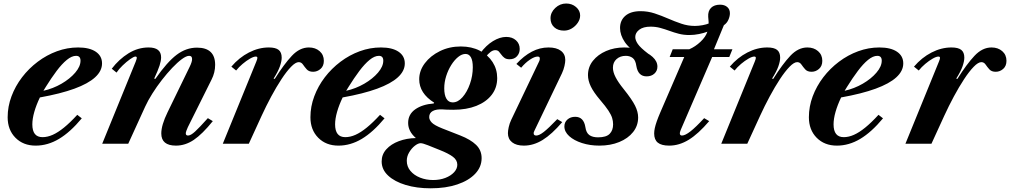

<svg xmlns="http://www.w3.org/2000/svg" viewBox="-20 -798 5608 1066"><path d="M178 10.5Q109 10.5 65.8 -33.2Q22.5 -77 22.5 -147Q22.5 -206.5 43.8 -263.2Q65 -320 102.5 -369Q140 -418 189.5 -455.2Q239 -492.5 296.2 -513.5Q353.5 -534.5 414 -534.5Q476.5 -534.5 511.5 -511Q546.5 -487.5 546.5 -446Q546.5 -404 508 -368.8Q469.5 -333.5 392.8 -305.5Q316 -277.5 201.5 -257Q181.5 -215.5 170.5 -177Q159.5 -138.5 159.5 -107.5Q159.5 -36.5 216 -36.5Q243.5 -36.5 272.8 -49.5Q302 -62.5 335.5 -89.8Q369 -117 409 -160.5L434 -141Q370 -64 307.5 -26.8Q245 10.5 178 10.5ZM221 -294Q274.5 -306 321.5 -333.2Q368.5 -360.5 397.8 -394.8Q427 -429 427 -461Q427 -488 402.5 -488Q378.5 -488 351 -465.5Q323.5 -443 294.2 -404Q265 -365 234.5 -316Z M957 10.5Q875.5 10.5 875.5 -57Q875.5 -103.5 910.5 -175L1033 -427Q1040 -441.5 1043.2 -451.8Q1046.5 -462 1046.5 -470Q1046.5 -488 1030.5 -488Q1014.5 -488 989.8 -469.8Q965 -451.5 936.2 -421.2Q907.5 -391 878.8 -354Q850 -317 825.8 -278.5Q801.5 -240 786 -206L692 0H547.5L733.5 -456Q739.5 -472.5 739.5 -476.5Q739.5 -484 732 -484Q723 -484 702.5 -469.5Q682 -455 660.8 -434.5Q639.5 -414 627 -395L600.5 -416.5Q640.5 -469 693.2 -501.8Q746 -534.5 805 -534.5Q874.5 -534.5 874.5 -479.5Q874.5 -461 866 -434.2Q857.5 -407.5 836 -361.5L842.5 -360Q908 -454 960.8 -493.8Q1013.5 -533.5 1073.5 -533.5Q1174.5 -533.5 1174.5 -438Q1174.5 -395 1154.5 -356L1023 -92Q1018 -81 1014.8 -72Q1011.5 -63 1011.5 -57.5Q1011.5 -45.5 1024 -45.5Q1039 -45.5 1063 -67.5Q1087 -89.5 1134 -142L1161.5 -125.5Q1103 -53 1055.8 -21.2Q1008.5 10.5 957 10.5Z M1217 0 1403 -456Q1406 -463.5 1407.5 -468.5Q1409 -473.5 1409 -476.5Q1409 -484 1400 -484Q1388.5 -484 1368.2 -472.5Q1348 -461 1327 -443.2Q1306 -425.5 1291 -406.5L1264.5 -428Q1307.5 -478.5 1362 -506.5Q1416.5 -534.5 1472.5 -534.5Q1510 -534.5 1527 -521Q1544 -507.5 1544 -478Q1544 -458 1534 -429.5Q1524 -401 1499 -361.5L1505.5 -360Q1557 -442 1600.5 -488.2Q1644 -534.5 1695 -534.5Q1731 -534.5 1754.5 -514Q1778 -493.5 1778 -460.5Q1778 -431.5 1759.8 -415.5Q1741.5 -399.5 1718.5 -399.5Q1695 -399.5 1683 -413Q1671 -426.5 1662 -439.8Q1653 -453 1638.5 -453Q1621 -453 1596 -427.2Q1571 -401.5 1542.8 -358.5Q1514.5 -315.5 1486 -262.5Q1457.5 -209.5 1432.5 -155L1361.5 0Z M1859 10.5Q1790 10.5 1746.8 -33.2Q1703.5 -77 1703.5 -147Q1703.5 -206.5 1724.8 -263.2Q1746 -320 1783.5 -369Q1821 -418 1870.5 -455.2Q1920 -492.5 1977.2 -513.5Q2034.5 -534.5 2095 -534.5Q2157.5 -534.5 2192.5 -511Q2227.5 -487.5 2227.5 -446Q2227.5 -404 2189 -368.8Q2150.5 -333.5 2073.8 -305.5Q1997 -277.5 1882.5 -257Q1862.5 -215.5 1851.5 -177Q1840.5 -138.5 1840.5 -107.5Q1840.5 -36.5 1897 -36.5Q1924.5 -36.5 1953.8 -49.5Q1983 -62.5 2016.5 -89.8Q2050 -117 2090 -160.5L2115 -141Q2051 -64 1988.5 -26.8Q1926 10.5 1859 10.5ZM1902 -294Q1955.5 -306 2002.5 -333.2Q2049.5 -360.5 2078.8 -394.8Q2108 -429 2108 -461Q2108 -488 2083.5 -488Q2059.5 -488 2032 -465.5Q2004.5 -443 1975.2 -404Q1946 -365 1915.5 -316Z M2646.5 -502.5Q2679 -546.5 2717.2 -569.8Q2755.5 -593 2790.5 -593Q2824 -593 2844.8 -574.2Q2865.5 -555.5 2865.5 -526Q2865.5 -502.5 2850.5 -485.8Q2835.5 -469 2809 -469Q2791 -469 2780.8 -476.8Q2770.5 -484.5 2763.8 -494.2Q2757 -504 2749.8 -511.8Q2742.5 -519.5 2729.5 -519.5Q2717 -519.5 2703.8 -509.8Q2690.5 -500 2673 -478ZM2384.5 201.5Q2422 201.5 2452.5 189.8Q2483 178 2501 158.5Q2519 139 2519 116.5Q2519 90.5 2494 72Q2469 53.5 2422 35L2356 8.5Q2327 -3 2315.5 -3Q2301.5 -3 2283.2 11.2Q2265 25.5 2251.8 47.8Q2238.5 70 2238.5 94.5Q2238.5 127 2258.8 151Q2279 175 2312.2 188.2Q2345.5 201.5 2384.5 201.5ZM2493.5 -229.5Q2522.5 -229.5 2548 -258.5Q2573.5 -287.5 2589.2 -332.5Q2605 -377.5 2605 -424.5Q2605 -461.5 2594.5 -480Q2584 -498.5 2564.5 -498.5Q2544.5 -498.5 2523.8 -481.8Q2503 -465 2485.5 -437.2Q2468 -409.5 2457.2 -375.5Q2446.5 -341.5 2446.5 -307.5Q2446.5 -270.5 2458.5 -250Q2470.5 -229.5 2493.5 -229.5ZM2371 247.5Q2294 247.5 2232.5 229Q2171 210.5 2135 177Q2099 143.5 2099 98.5Q2099 59.5 2125 30.8Q2151 2 2194.2 -14.2Q2237.5 -30.5 2289 -31.5Q2246 -68.5 2246 -115.5Q2246 -163 2285.2 -190.8Q2324.5 -218.5 2388 -223.5L2390.5 -228Q2307.5 -280 2307.5 -358Q2307.5 -405.5 2338.8 -447Q2370 -488.5 2422.5 -514.2Q2475 -540 2538.5 -540Q2598.5 -540 2644 -516.5Q2689.5 -493 2715 -453.2Q2740.5 -413.5 2740.5 -364.5Q2740.5 -311 2710 -271.5Q2679.5 -232 2624.8 -210.2Q2570 -188.5 2497 -188.5Q2473.5 -188.5 2460.2 -189.2Q2447 -190 2437.5 -190.5Q2403 -192.5 2383 -181.8Q2363 -171 2363 -148Q2363 -132.5 2377.2 -117.5Q2391.5 -102.5 2435.5 -85L2535 -46Q2592.5 -23.5 2623.2 6.2Q2654 36 2654 80Q2654 129 2618.2 166.8Q2582.5 204.5 2519 226Q2455.5 247.5 2371 247.5Z M2888.5 10.5Q2846.5 10.5 2823.2 -8Q2800 -26.5 2800 -58.5Q2800 -72 2804.5 -92.5Q2809 -113 2818.5 -133L2972.5 -455.5Q2976 -462.5 2976.5 -466.8Q2977 -471 2977 -474Q2977 -484 2965 -484Q2948 -484 2922.2 -466.8Q2896.5 -449.5 2873.5 -422L2847 -443Q2888.5 -488 2932.8 -511.2Q2977 -534.5 3025.5 -534.5Q3070 -534.5 3094.2 -516Q3118.5 -497.5 3118.5 -465Q3118.5 -452 3114 -431.8Q3109.5 -411.5 3100 -391L2947.5 -73Q2944 -66.5 2943.5 -63.5Q2943 -60.5 2943 -58Q2943 -45.5 2957.5 -45.5Q2973.5 -45.5 2999.2 -65.5Q3025 -85.5 3074 -136.5L3101.5 -120Q3044 -52.5 2993 -21Q2942 10.5 2888.5 10.5ZM3111.5 -628Q3077.5 -628 3057 -646.8Q3036.5 -665.5 3036.5 -696.5Q3036.5 -729 3062.8 -753.8Q3089 -778.5 3123.5 -778.5Q3155.5 -778.5 3178.2 -759Q3201 -739.5 3201 -712Q3201 -691 3188 -671.8Q3175 -652.5 3154.8 -640.2Q3134.5 -628 3111.5 -628Z M3695.5 10.5Q3652.5 10.5 3632.2 -6Q3612 -22.5 3612 -57Q3612 -70.5 3615.5 -86.8Q3619 -103 3626.5 -124.5Q3634 -146 3646.5 -175L3779 -481.5H3698L3715 -524.5H3807Q3840.5 -539 3869.2 -566Q3898 -593 3907.5 -622Q3888 -614.5 3861 -609Q3834 -603.5 3807 -603.5Q3776 -603.5 3749 -610.5Q3722 -617.5 3696.8 -626.8Q3671.5 -636 3646 -643Q3620.5 -650 3592 -650Q3551.5 -650 3529.2 -633Q3507 -616 3507 -592.5Q3507 -575 3521.2 -554Q3535.5 -533 3578 -500.5L3541 -488Q3476 -524.5 3449.2 -564Q3422.5 -603.5 3422.5 -642.5Q3422.5 -685 3452.2 -710.5Q3482 -736 3536.5 -736Q3577 -736 3614.8 -723.5Q3652.5 -711 3689.2 -695Q3726 -679 3762.8 -666.5Q3799.5 -654 3838 -654Q3858.5 -654 3881 -658.2Q3903.5 -662.5 3914.5 -667.5Q3914.5 -671 3914.2 -674Q3914 -677 3914 -680.5L3912 -704.5Q3910 -737 3927.8 -754.5Q3945.5 -772 3978 -772Q4002.5 -772 4017.5 -759.2Q4032.5 -746.5 4032.5 -724.5Q4032.5 -707.5 4024.2 -688.5Q4016 -669.5 3999 -658L3944 -524.5H4046.5L4029 -481.5H3934L3766 -92Q3762.5 -84 3760.2 -78.5Q3758 -73 3756.8 -69.2Q3755.5 -65.5 3755 -62.8Q3754.5 -60 3754.5 -57.5Q3754.5 -45.5 3766.5 -45.5Q3784 -45.5 3813.8 -68.8Q3843.5 -92 3889.5 -142L3917.5 -125.5Q3857 -54.5 3804 -22Q3751 10.5 3695.5 10.5ZM3308 10.5Q3255.5 10.5 3211.2 -3.8Q3167 -18 3140.2 -42.2Q3113.5 -66.5 3113.5 -96Q3113.5 -119.5 3130.5 -134.5Q3147.5 -149.5 3173.5 -149.5Q3197.5 -149.5 3211.5 -135Q3225.5 -120.5 3230 -92.5Q3234.5 -60.5 3252.2 -48Q3270 -35.5 3300.5 -35.5Q3346 -35.5 3365 -55Q3384 -74.5 3384 -107.5Q3384 -126 3378.5 -143.5Q3373 -161 3357.8 -184.2Q3342.5 -207.5 3312 -243Q3275.5 -286 3260 -318.5Q3244.5 -351 3244.5 -381Q3244.5 -426 3272 -460.5Q3299.5 -495 3345.2 -514.8Q3391 -534.5 3446 -534.5Q3493 -534.5 3535 -520.2Q3577 -506 3603.5 -481.8Q3630 -457.5 3630 -428Q3630 -404.5 3613.2 -389.2Q3596.5 -374 3570 -374Q3522.5 -374 3513 -432Q3508.5 -464 3492.8 -476Q3477 -488 3454.5 -488Q3423.5 -488 3403.2 -470Q3383 -452 3383 -422Q3383 -398 3397.8 -369.2Q3412.5 -340.5 3443 -303Q3489 -245.5 3506 -211.2Q3523 -177 3523 -146Q3523 -100 3495 -64.8Q3467 -29.5 3418.2 -9.5Q3369.5 10.5 3308 10.5Z M3984.5 0 4170.5 -456Q4173.5 -463.5 4175 -468.5Q4176.5 -473.5 4176.5 -476.5Q4176.5 -484 4167.5 -484Q4156 -484 4135.8 -472.5Q4115.5 -461 4094.5 -443.2Q4073.5 -425.5 4058.5 -406.5L4032 -428Q4075 -478.5 4129.5 -506.5Q4184 -534.5 4240 -534.5Q4277.5 -534.5 4294.5 -521Q4311.5 -507.5 4311.5 -478Q4311.5 -458 4301.5 -429.5Q4291.5 -401 4266.5 -361.5L4273 -360Q4324.5 -442 4368 -488.2Q4411.5 -534.5 4462.5 -534.5Q4498.5 -534.5 4522 -514Q4545.5 -493.5 4545.5 -460.5Q4545.5 -431.5 4527.2 -415.5Q4509 -399.5 4486 -399.5Q4462.5 -399.5 4450.5 -413Q4438.5 -426.5 4429.5 -439.8Q4420.5 -453 4406 -453Q4388.5 -453 4363.5 -427.2Q4338.5 -401.5 4310.2 -358.5Q4282 -315.5 4253.5 -262.5Q4225 -209.5 4200 -155L4129 0Z M4626.5 10.5Q4557.5 10.5 4514.2 -33.2Q4471 -77 4471 -147Q4471 -206.5 4492.2 -263.2Q4513.5 -320 4551 -369Q4588.5 -418 4638 -455.2Q4687.5 -492.5 4744.8 -513.5Q4802 -534.5 4862.5 -534.5Q4925 -534.5 4960 -511Q4995 -487.5 4995 -446Q4995 -404 4956.5 -368.8Q4918 -333.5 4841.2 -305.5Q4764.5 -277.5 4650 -257Q4630 -215.5 4619 -177Q4608 -138.5 4608 -107.5Q4608 -36.5 4664.5 -36.5Q4692 -36.5 4721.2 -49.5Q4750.5 -62.5 4784 -89.8Q4817.5 -117 4857.5 -160.5L4882.5 -141Q4818.5 -64 4756 -26.8Q4693.5 10.5 4626.5 10.5ZM4669.5 -294Q4723 -306 4770 -333.2Q4817 -360.5 4846.2 -394.8Q4875.5 -429 4875.5 -461Q4875.5 -488 4851 -488Q4827 -488 4799.5 -465.5Q4772 -443 4742.8 -404Q4713.5 -365 4683 -316Z M5007 0 5193 -456Q5196 -463.5 5197.5 -468.5Q5199 -473.5 5199 -476.5Q5199 -484 5190 -484Q5178.5 -484 5158.2 -472.5Q5138 -461 5117 -443.2Q5096 -425.5 5081 -406.5L5054.5 -428Q5097.5 -478.5 5152 -506.5Q5206.5 -534.5 5262.5 -534.5Q5300 -534.5 5317 -521Q5334 -507.5 5334 -478Q5334 -458 5324 -429.5Q5314 -401 5289 -361.5L5295.5 -360Q5347 -442 5390.5 -488.2Q5434 -534.5 5485 -534.5Q5521 -534.5 5544.5 -514Q5568 -493.5 5568 -460.5Q5568 -431.5 5549.8 -415.5Q5531.5 -399.5 5508.5 -399.5Q5485 -399.5 5473 -413Q5461 -426.5 5452 -439.8Q5443 -453 5428.5 -453Q5411 -453 5386 -427.2Q5361 -401.5 5332.8 -358.5Q5304.5 -315.5 5276 -262.5Q5247.5 -209.5 5222.5 -155L5151.5 0Z"/></svg>

Font: Libre Caslon Text
Style: Italic
Weight: 400
Italic angle: -22.583°
Designer: Pablo Impallari, Rodrigo Fuenzalida, Katja Schimmel
Foundry: Pablo Impallari, Rodrigo Fuenzalida
Version: Version 2.000